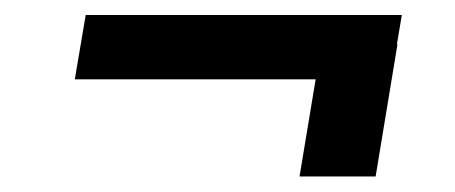

<svg xmlns="http://www.w3.org/2000/svg" viewBox="-20 -413 593 250"><path d="M503.2 -393.5 496.8 -355.1H497.5L469.1 -183.2H370L391 -309.7H77.4L91.6 -393.5Z"/></svg>

Font: Inter P Medium
Style: Italic
Weight: 500
Italic angle: 9.39999°
Designer: Rasmus Andersson
Foundry: rsms
Version: Version 3.018;git-588b23468